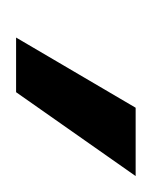

<svg xmlns="http://www.w3.org/2000/svg" viewBox="6 -796 194 247"><g transform="rotate(90 103.5 -673.0)"><path d="M119.1 -750H207L99.1 -596.2H28.8Z"/></g></svg>

Font: Oakes Grotesk
Style: Regular
Weight: 400
Designer: Samuel Oakes
Foundry: Samuel Oakes
Version: Version 1.0 | wf-rip DC20170320